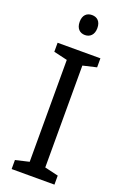

<svg xmlns="http://www.w3.org/2000/svg" viewBox="-173 -967 663 1020"><g transform="rotate(20 159.0 -457.5)"><path d="M160 -915C131 -915 110 -897 110 -859C110 -821 131 -802 160 -802C188 -802 210 -821 210 -859C210 -897 189 -915 160 -915ZM280 0V-51L203 -69V-645L280 -663V-714H38V-663L115 -645V-69L38 -51V0Z"/></g></svg>

Font: Noto Sans Bengali UI SemiCondensed
Style: Regular
Weight: 400
Width: 4
Designer: Jelle Bosma - Monotype Design Team
Foundry: Monotype Imaging Inc.
Version: Version 2.003